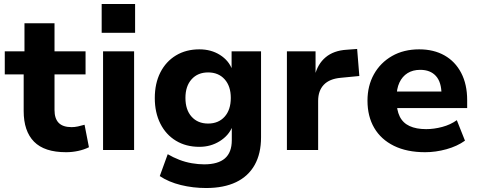

<svg xmlns="http://www.w3.org/2000/svg" viewBox="-20 -754 2404 965"><path d="M312 11Q203 11 151 -42Q99 -95 99 -196V-380H4V-496H103V-637H254V-496H410V-380H254V-201Q254 -158 275 -136.5Q296 -115 340 -115Q355 -115 371.5 -118.5Q388 -122 405 -127L427 -14Q403 -2 373 4.5Q343 11 312 11Z M491 -589V-734H659V-589ZM498 0V-496H654V0Z M1016 191Q950 191 889 176Q828 161 783 131L823 21Q850 37 881 49Q912 61 944.5 66.5Q977 72 1006 72Q1076 72 1110.5 42Q1145 12 1145 -49V-118H1148Q1130 -73 1084.5 -44.5Q1039 -16 982 -16Q915 -16 864.5 -46.5Q814 -77 786 -132.5Q758 -188 758 -261Q758 -335 786 -390Q814 -445 864.5 -475.5Q915 -506 982 -506Q1041 -506 1085.5 -478Q1130 -450 1147 -404H1144V-496H1292V-64Q1292 18 1260 75Q1228 132 1166.5 161.5Q1105 191 1016 191ZM1026 -133Q1078 -133 1109 -167.5Q1140 -202 1140 -262Q1140 -321 1109 -355.5Q1078 -390 1026 -390Q974 -390 943 -355.5Q912 -321 912 -262Q912 -202 943 -167.5Q974 -133 1026 -133Z M1422 0V-496H1566V-373H1562Q1576 -432 1616.5 -466Q1657 -500 1722 -504L1775 -508L1786 -372L1693 -363Q1636 -358 1607.5 -328Q1579 -298 1579 -247V0Z M2117 11Q2025 11 1960 -21Q1895 -53 1861 -111Q1827 -169 1827 -248Q1827 -323 1859.5 -381Q1892 -439 1950.5 -472.5Q2009 -506 2087 -506Q2160 -506 2214 -475.5Q2268 -445 2298 -387.5Q2328 -330 2328 -251V-211H1953V-294H2213L2199 -279Q2199 -341 2171 -372Q2143 -403 2092 -403Q2055 -403 2028.5 -386.5Q2002 -370 1987.5 -339Q1973 -308 1973 -263V-252Q1973 -201 1989 -168.5Q2005 -136 2038.5 -120.5Q2072 -105 2122 -105Q2161 -105 2202.5 -116Q2244 -127 2276 -150L2317 -47Q2278 -19 2224 -4Q2170 11 2117 11Z"/></svg>

Font: Nunito Sans 10pt ExtraBold
Style: Regular
Weight: 800
Designer: Vernon Adams
Foundry: Vernon Adams
Version: Version 3.101;gftools[0.9.27]